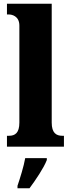

<svg xmlns="http://www.w3.org/2000/svg" viewBox="-20 -780 378 1021"><path d="M17 0H320V-58H311C279 -58 255 -73 255 -128V-760H17V-703H28C41 -703 83 -696 83 -644V-128C83 -73 60 -58 28 -58H17ZM73 208V221H137C169 178 213 113 229 71V61H114C107 103 86 170 73 208Z"/></svg>

Font: Noto Serif Khmer Condensed Black
Style: Regular
Weight: 900
Width: 3
Designer: Danh Hong and the Monotype Design Team
Foundry: Monotype Imaging Inc.
Version: Version 2.004